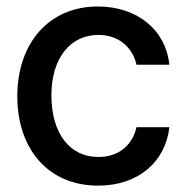

<svg xmlns="http://www.w3.org/2000/svg" viewBox="-20 -573 583 604"><path d="M288.7 11C417.6 11 501.1 -66.4 512.8 -172.9H409.4C396 -113.6 350.1 -78.8 289.4 -79.2C199.6 -78.8 141.7 -153.8 141.7 -272.7C141.7 -389.6 200.6 -463.1 289.4 -463.1C356.9 -463.1 398.1 -420.5 409.4 -369.3H512.8C501.4 -479.4 411.6 -552.6 287.6 -552.6C133.9 -552.6 34.4 -436.8 34.4 -270.2C34.4 -105.8 130.3 11 288.7 11Z"/></svg>

Font: RED Number Medium
Style: Regular
Weight: 500
Designer: RED UED
Foundry: rsms
Version: Version 1.003;FEAKit 1.0